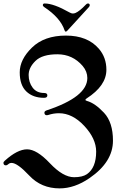

<svg xmlns="http://www.w3.org/2000/svg" viewBox="-82 -919 691 1083"><path d="M0 0ZM159.7 -740.7ZM424.3 -889.2Q424.3 -884.3 418.9 -878.4L297.4 -745.6Q293 -740.7 288.8 -740.7Q284.7 -740.7 282.2 -748Q258.8 -818.8 167 -879.4Q159.7 -884.3 159.7 -890.1Q159.7 -899.4 169.9 -899.4Q220.7 -899.4 309.6 -849.1Q320.8 -842.8 328.4 -842.8Q335.9 -842.8 343.3 -845.7Q366.7 -855.5 401.9 -892.6Q408.2 -899.4 413.6 -899.4Q424.3 -899.4 424.3 -889.2ZM-62.5 -0.5Q-62.5 -5.9 -54.7 -12.7Q16.1 -76.7 70.8 -76.7Q125.5 -76.7 199.7 2Q273.9 80.6 335.9 80.6Q382.8 80.6 408.2 63.5Q460.4 27.3 460.4 -64Q460.4 -136.7 393.6 -208.5Q326.7 -280.3 250.5 -280.3Q219.7 -280.3 190.4 -270.5Q186 -269 182.6 -269Q168.5 -269 168.5 -283.7Q168.5 -292 180.7 -296.4Q410.6 -372.1 410.6 -479Q410.6 -515.6 384.3 -546.9Q327.6 -612.8 241.9 -612.8Q156.2 -612.8 117.9 -575.2Q79.6 -537.6 79.6 -496.1Q79.6 -454.6 102.1 -424.6Q124.5 -394.5 167 -394.5Q185.1 -394.5 185.1 -380.9Q185.1 -367.2 166.5 -367.2Q104.5 -367.2 66.9 -402.8Q29.3 -438.5 29.3 -511Q29.3 -583.5 98.6 -650.9Q168 -718.3 290 -718.3Q412.1 -718.3 476.1 -643.6Q518.1 -594.7 518.1 -525.4Q518.1 -435.5 406.7 -363.8Q399.9 -359.4 399.9 -355.7Q399.9 -352.1 408.7 -349.6Q454.1 -336.9 504.6 -283Q555.2 -229 555.2 -125.5Q555.2 -5.4 423.3 85.4Q338.9 143.6 254.4 143.6Q150.9 143.6 83.5 71.8Q16.1 0 -16.6 0Q-27.3 0 -34.9 6.8Q-42.5 13.7 -48.3 13.7Q-62.5 13.7 -62.5 -0.5Z"/></svg>

Font: UnifrakturMaguntia21
Style: Book
Weight: 400
Designer: j. 'mach' wust, Gerrit Ansmann, Georg Duffner, based on a font by Peter Wiegel, original typeface by Carl Albert Fahrenw
Version: Version 2017-03-19